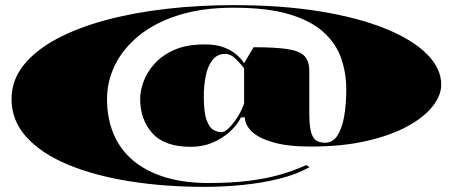

<svg xmlns="http://www.w3.org/2000/svg" viewBox="-20 -626 1764 748"><path d="M889 -606Q1078 -606 1227.5 -581.5Q1377 -557 1482.5 -514Q1588 -471 1643.5 -415Q1699 -359 1699 -296Q1699 -255 1666 -212.5Q1633 -170 1568.5 -134.5Q1504 -99 1409 -77Q1314 -55 1190 -55Q1101 -55 1044 -71.5Q987 -88 960.5 -114Q934 -140 934 -169H919Q904 -139 875.5 -113Q847 -87 808.5 -70.5Q770 -54 723 -54Q621 -54 573.5 -107Q526 -160 526 -242Q526 -270 538.5 -306Q551 -342 580 -375.5Q609 -409 657.5 -431Q706 -453 778 -453Q822 -453 852 -441.5Q882 -430 901.5 -413Q921 -396 931 -380L968 -442Q1051 -442 1098.5 -435Q1146 -428 1165.5 -408.5Q1185 -389 1185 -349V-178Q1185 -148 1188.5 -127Q1192 -106 1199 -93.5Q1206 -81 1218 -75.5Q1230 -70 1247 -70Q1276 -70 1294 -97Q1312 -124 1320.5 -171Q1329 -218 1329 -276Q1329 -342 1309 -399.5Q1289 -457 1239.5 -501.5Q1190 -546 1105 -571Q1020 -596 889 -596Q767 -596 674.5 -566.5Q582 -537 520.5 -486.5Q459 -436 428 -372.5Q397 -309 397 -240Q397 -164 423 -103Q449 -42 499.5 0Q550 42 623.5 64.5Q697 87 792 87Q883 87 952.5 78Q1022 69 1076 53Q1130 37 1173 17L1186 25Q1137 53 1069 70Q1001 87 925.5 94.5Q850 102 777 102Q620 102 483.5 80Q347 58 244 15Q141 -28 83 -92Q25 -156 25 -240Q25 -313 71.5 -371.5Q118 -430 200 -474Q282 -518 391.5 -547.5Q501 -577 628 -591.5Q755 -606 889 -606ZM843 -111Q855 -111 871.5 -127Q888 -143 904.5 -168.5Q921 -194 931 -223V-360Q918 -377 898.5 -396.5Q879 -416 858 -416Q826 -416 807.5 -392Q789 -368 781.5 -330Q774 -292 774 -250Q774 -188 785 -158Q796 -128 812 -119.5Q828 -111 843 -111Z"/></svg>

Font: Kalnia Expanded
Style: Bold
Weight: 700
Width: 7
Designer: Frida Medrano
Foundry: Frida Medrano
Version: Version 1.105